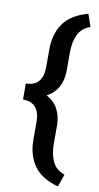

<svg xmlns="http://www.w3.org/2000/svg" viewBox="-104 -825 542 1046"><g transform="rotate(10 167.5 -302.0)"><path d="M320.3 106 296.4 175.8Q201.7 149.4 161.1 90.6Q120.6 31.7 120.6 -51.8V-150.9Q120.6 -201.7 97.7 -229.7Q74.7 -257.8 26.9 -257.8V-328.1V-346.7Q74.7 -346.7 97.7 -374.8Q120.6 -402.8 120.6 -453.6V-552.7Q120.6 -636.2 161.1 -694.8Q201.7 -753.4 296.4 -779.8L320.3 -710.4Q273.4 -694.8 253.7 -654.1Q233.9 -613.3 233.9 -552.7V-453.6Q233.9 -403.3 213.1 -364Q192.4 -324.7 149.9 -302.2Q192.4 -279.8 213.1 -240.5Q233.9 -201.2 233.9 -150.9V-51.8Q233.9 8.8 253.7 49.6Q273.4 90.3 320.3 106Z"/></g></svg>

Font: Heebo Medium
Style: Regular
Weight: 500
Designer: Oded Ezer
Foundry: Meir Sadan
Version: Version 2.001; ttfautohint (v1.5.14-ce02) -l 8 -r 50 -G 200 